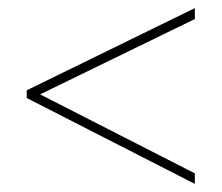

<svg xmlns="http://www.w3.org/2000/svg" viewBox="-20 -596 547 474"><path d="M461 -142V-168L79 -363L461 -549V-576L46 -373V-354Z"/></svg>

Font: Noto Sans Gujarati SemiCondensed Thin
Style: Regular
Weight: 100
Width: 4
Designer: Jelle Bosma - Monotype Design Team, Universal Thirst
Foundry: Monotype Imaging Inc.
Version: Version 2.106